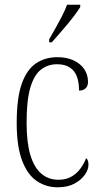

<svg xmlns="http://www.w3.org/2000/svg" viewBox="-20 -786 428 816"><path d="M225 10Q176 10 136.5 -16.5Q97 -43 74 -103.5Q51 -164 51 -263Q51 -371 73 -431.5Q95 -492 134 -517.5Q173 -543 223 -543Q264 -543 293.5 -529Q323 -515 338.5 -491.5Q354 -468 354 -438Q354 -425 349 -417Q344 -409 336 -405Q328 -401 316 -401Q316 -435 307 -460Q298 -485 277 -499Q256 -513 222 -513Q184 -513 154.5 -490.5Q125 -468 109 -414Q93 -360 93 -264Q93 -181 109 -127.5Q125 -74 155.5 -48Q186 -22 228 -22Q261 -22 284 -35.5Q307 -49 322.5 -70.5Q338 -92 346 -114Q351 -110 353.5 -103Q356 -96 356 -85Q356 -66 341 -44Q326 -22 297 -6Q268 10 225 10ZM189 -619Q204 -645 218 -670Q232 -695 244.5 -719.5Q257 -744 265 -766H321V-756Q313 -743 299 -724Q285 -705 267.5 -684Q250 -663 232.5 -643Q215 -623 200 -606H189Z"/></svg>

Font: Noto Serif Khmer Condensed ExtraLight
Style: Regular
Weight: 250
Width: 3
Designer: Danh Hong and the Monotype Design Team
Foundry: Monotype Imaging Inc.
Version: Version 2.004